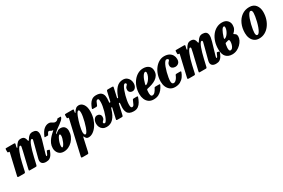

<svg xmlns="http://www.w3.org/2000/svg" viewBox="94 -1746 4730 3208"><g transform="rotate(-30 2459.5 -142.0)"><path d="M69.5 -520H209Q225.5 -520 231 -517.2Q236.5 -514.5 234 -500L222.5 -452.5Q219 -435 224.5 -431.2Q230 -427.5 241 -449Q260.5 -487 286.5 -510.5Q312.5 -534 351 -534Q394 -534 414 -513Q434 -492 438.5 -460Q442 -437.5 448.2 -437Q454.5 -436.5 466 -455.5Q489.5 -496 515.8 -515Q542 -534 577.5 -534Q616 -534 641.5 -517.5Q667 -501 671.8 -459.2Q676.5 -417.5 654 -341L586.5 -110.5Q584 -102.5 581.8 -90.2Q579.5 -78 579.5 -75Q579.5 -64.5 586 -64.5Q594.5 -64.5 603.8 -82.8Q613 -101 625.5 -131Q629 -141 632.8 -143.8Q636.5 -146.5 647.5 -144L666 -139Q678 -136 679.8 -131.5Q681.5 -127 676 -112.5Q661.5 -75.5 644 -46.8Q626.5 -18 599.8 -1.5Q573 15 530 15Q484.5 15 460 -5Q435.5 -25 435.5 -61.5Q435.5 -72 438 -85Q440.5 -98 443.5 -108.5L499 -320Q514.5 -375.5 521.2 -406.8Q528 -438 507.5 -438Q493 -438 477.8 -414Q462.5 -390 447.8 -350Q433 -310 419 -261Q405 -212 393.5 -162L360.5 -21Q357.5 -9 353.2 -4.5Q349 0 334 0H229.5Q209 0 207 -4.8Q205 -9.5 209 -27L282 -334Q295 -386 298.2 -412Q301.5 -438 282 -438Q271 -438 256.2 -415Q241.5 -392 226 -353.5Q210.5 -315 196 -266.8Q181.5 -218.5 170.5 -168L138 -23.5Q134.5 -10 130 -5Q125.5 0 109 0H15.5Q-9 0 -11.8 -5.8Q-14.5 -11.5 -10 -30L79.5 -414.5Q83 -430.5 83.8 -435.2Q84.5 -440 72.5 -440H69.5Q56.5 -440 52.5 -443.2Q48.5 -446.5 48.5 -463V-496Q48.5 -511 51.5 -515.5Q54.5 -520 69.5 -520Z M712 -361Q747.5 -450 792 -487.5Q836.5 -525 887 -525Q910.5 -525 928 -515Q945.5 -505 961.2 -495Q977 -485 994.5 -485Q1013 -485 1026.5 -492.8Q1040 -500.5 1047.5 -511.5Q1050.5 -516 1051.8 -518Q1053 -520 1060 -520H1109.5Q1118 -520 1119 -516.5Q1120 -513 1117.5 -505.5Q1110 -482.5 1088.2 -461.8Q1066.5 -441 1037.2 -420Q1008 -399 977 -376.5Q946 -354 920 -327.5Q905 -312 905 -304.8Q905 -297.5 925 -314Q946 -331 964.2 -343Q982.5 -355 1011.5 -355Q1065.5 -355 1091.5 -324.5Q1117.5 -294 1117.5 -245Q1117.5 -193.5 1097.8 -146.8Q1078 -100 1043.8 -63.5Q1009.5 -27 965 -6Q920.5 15 871.5 15Q809 15 773.2 -26.2Q737.5 -67.5 737.5 -127.5Q737.5 -175.5 755.2 -215.5Q773 -255.5 799 -287.2Q825 -319 850.5 -342.2Q876 -365.5 891 -379.5Q901.5 -389 879.5 -389Q864.5 -389 851 -399.2Q837.5 -409.5 823.5 -409.5Q812 -409.5 802.2 -396.5Q792.5 -383.5 784 -363Q782 -358 780.8 -355.5Q779.5 -353 774 -353H723Q708.5 -353 712 -361ZM873 -87.5Q873 -60 886 -60Q896.5 -60 910.2 -79.2Q924 -98.5 936.8 -127.8Q949.5 -157 957.8 -187.5Q966 -218 966 -240Q966 -252.5 962.5 -261.2Q959 -270 949.5 -270Q940.5 -270 927.8 -252.2Q915 -234.5 902.5 -206.5Q890 -178.5 881.5 -147Q873 -115.5 873 -87.5Z M1216 -519.5H1344.5Q1358.5 -519.5 1361.5 -516.8Q1364.5 -514 1362 -500L1357 -472.5Q1353 -453.5 1356.8 -450Q1360.5 -446.5 1371 -464.5Q1390 -496 1413.2 -515Q1436.5 -534 1468.5 -534Q1521 -534 1555.5 -485.8Q1590 -437.5 1590 -351.5Q1590 -273.5 1569 -207Q1548 -140.5 1513 -90.5Q1478 -40.5 1435.8 -12.8Q1393.5 15 1350.5 15Q1324 15 1310.2 1.8Q1296.5 -11.5 1289 -28.5Q1282.5 -43.5 1278.8 -43.5Q1275 -43.5 1270.5 -23L1215.5 226Q1212 240 1207.5 245.2Q1203 250.5 1187 250.5H1097Q1076.5 250.5 1073.8 244.2Q1071 238 1074.5 223L1221 -415.5Q1224 -429 1223.5 -434.2Q1223 -439.5 1211 -439.5H1207.5Q1197 -439.5 1195 -444Q1193 -448.5 1193 -462.5V-499Q1193 -513 1197.8 -516.2Q1202.5 -519.5 1216 -519.5ZM1301.5 -116.5Q1301.5 -94 1307.2 -74.5Q1313 -55 1329 -55Q1343.5 -55 1359.5 -82.2Q1375.5 -109.5 1390.5 -152.5Q1405.5 -195.5 1417.8 -243.5Q1430 -291.5 1437.2 -334Q1444.5 -376.5 1444.5 -401.5Q1444.5 -429 1440.2 -445Q1436 -461 1423 -461Q1410 -461 1396.2 -440.5Q1382.5 -420 1368.8 -386.2Q1355 -352.5 1343 -312.8Q1331 -273 1321.5 -234Q1312 -195 1306.8 -163.8Q1301.5 -132.5 1301.5 -116.5Z M2453 -394.5Q2453 -349 2430 -317Q2407 -285 2369.5 -285Q2340.5 -285 2320.5 -303Q2300.5 -321 2300.5 -350.5Q2300.5 -381.5 2311.5 -397.2Q2322.5 -413 2333.5 -421.8Q2344.5 -430.5 2345 -440.5Q2345 -449 2339 -456Q2333 -463 2320 -463Q2305.5 -463 2289.8 -438Q2274 -413 2258.8 -372.8Q2243.5 -332.5 2231 -286Q2218.5 -239.5 2211.2 -196.2Q2204 -153 2204 -122.5Q2204 -93.5 2209.8 -76.2Q2215.5 -59 2233.5 -59Q2257 -59 2270.8 -89.2Q2284.5 -119.5 2301.5 -158Q2304.5 -166.5 2309.5 -169.8Q2314.5 -173 2327.5 -173H2381Q2395.5 -173 2399.5 -169.5Q2403.5 -166 2399.5 -154Q2385.5 -112 2364.2 -73.2Q2343 -34.5 2309 -9.8Q2275 15 2223 15Q2130.5 15 2101 -40.5Q2071.5 -96 2086 -190Q2088 -204 2087 -217.2Q2086 -230.5 2079 -230.5H2078Q2072 -230.5 2070 -227.2Q2068 -224 2066 -216L2021.5 -20.5Q2019 -10 2014 -5Q2009 0 1994.5 0H1914Q1898 0 1894.2 -5Q1890.5 -10 1894 -24.5L1935.5 -206.5Q1938 -218.5 1938.5 -223.8Q1939 -229 1931.5 -229H1931Q1922.5 -229 1919.5 -221.5Q1916.5 -214 1912.5 -200.5Q1881 -95.5 1828.5 -40Q1776 15.5 1698.5 15.5Q1656 15.5 1627 -3.2Q1598 -22 1583.5 -53Q1569 -84 1569 -120Q1569 -165.5 1592 -200Q1615 -234.5 1652.5 -234.5Q1682 -234.5 1701.8 -216.5Q1721.5 -198.5 1721.5 -169Q1721.5 -138 1710.5 -122.2Q1699.5 -106.5 1688.5 -98Q1677.5 -89.5 1677.5 -79.5Q1677.5 -70.5 1683.2 -63.5Q1689 -56.5 1702.5 -56.5Q1716.5 -56.5 1732.2 -81.2Q1748 -106 1763.2 -146Q1778.5 -186 1791 -232Q1803.5 -278 1810.8 -321Q1818 -364 1818 -394.5Q1818 -431.5 1814 -446Q1810 -460.5 1793.5 -460.5Q1774 -460.5 1761.2 -435Q1748.5 -409.5 1736 -376.5Q1732.5 -368.5 1727.5 -365Q1722.5 -361.5 1710 -361.5H1656Q1641.5 -361.5 1637.5 -365Q1633.5 -368.5 1637.5 -380.5Q1650.5 -419 1671 -454.2Q1691.5 -489.5 1723.8 -512Q1756 -534.5 1804.5 -534.5Q1867 -534.5 1898.8 -510Q1930.5 -485.5 1938.5 -442Q1946.5 -398.5 1938.5 -342Q1936 -328 1937 -319Q1938 -310 1945 -310H1945.5Q1957 -310 1960.5 -324.5L2001 -501Q2005.5 -520 2026.5 -520H2108Q2124 -520 2127.5 -515Q2131 -510 2128 -497L2090.5 -330Q2088 -318 2088.8 -314Q2089.5 -310 2096 -310H2097.5Q2105 -310 2107.8 -317.8Q2110.5 -325.5 2114.5 -337Q2145 -424.5 2196 -479.8Q2247 -535 2323.5 -535Q2366 -535 2395 -514.8Q2424 -494.5 2438.5 -462.5Q2453 -430.5 2453 -394.5Z M2442.5 -187.5Q2442.5 -261.5 2464.2 -324Q2486 -386.5 2523.8 -432.8Q2561.5 -479 2609.2 -504.5Q2657 -530 2709 -530Q2777.5 -530 2816.5 -496Q2855.5 -462 2855.5 -402.5Q2855.5 -353.5 2834.5 -318.8Q2813.5 -284 2778.2 -260.5Q2743 -237 2699.2 -222.2Q2655.5 -207.5 2610 -198Q2598 -195 2594.5 -189.8Q2591 -184.5 2590 -169Q2578.5 -59 2622 -59Q2651 -59 2674 -85Q2697 -111 2716 -150Q2719.5 -158 2725 -160.5Q2730.5 -163 2743.5 -163H2801Q2819 -163 2822.8 -159Q2826.5 -155 2820 -140.5Q2801.5 -100.5 2773.8 -66Q2746 -31.5 2705.8 -10.8Q2665.5 10 2609 10Q2553 10 2516 -17Q2479 -44 2460.8 -88.8Q2442.5 -133.5 2442.5 -187.5ZM2623.5 -264.5Q2650.5 -277 2674.5 -306Q2698.5 -335 2713.8 -370.2Q2729 -405.5 2729.5 -435.5Q2730 -461.5 2710.5 -461.5Q2687 -461.5 2659 -414.8Q2631 -368 2611 -289.5Q2607 -274 2608.8 -266.2Q2610.5 -258.5 2623.5 -264.5Z M3284.5 -380.5Q3284.5 -329.5 3257.5 -305.2Q3230.5 -281 3193.5 -281Q3162 -281 3137.5 -297.8Q3113 -314.5 3113 -351.5Q3113.5 -380 3124.5 -395.8Q3135.5 -411.5 3146.5 -421Q3157.5 -430.5 3157.5 -440.5Q3157.5 -449 3147.5 -456.5Q3137.5 -464 3123.5 -464Q3104.5 -464 3086 -437Q3067.5 -410 3051.5 -367.2Q3035.5 -324.5 3023.2 -276.8Q3011 -229 3004 -186.2Q2997 -143.5 2997 -117.5Q2996.5 -59.5 3036 -59.5Q3055 -59.5 3072.8 -75Q3090.5 -90.5 3104.8 -113.2Q3119 -136 3127 -158Q3130 -166.5 3134.8 -169.8Q3139.5 -173 3153 -173H3216Q3231 -173 3235 -169.5Q3239 -166 3235 -154Q3221 -113 3194.2 -75.5Q3167.5 -38 3125.2 -14Q3083 10 3023 10Q2968.5 10 2931 -17Q2893.5 -44 2874.5 -88.8Q2855.5 -133.5 2855.5 -187.5Q2855.5 -260 2876.5 -322.5Q2897.5 -385 2934 -431.5Q2970.5 -478 3017 -504Q3063.5 -530 3114.5 -530Q3171.5 -530 3209.2 -509.2Q3247 -488.5 3265.8 -454.5Q3284.5 -420.5 3284.5 -380.5Z M3349 -520H3488.5Q3505 -520 3510.5 -517.2Q3516 -514.5 3513.5 -500L3502 -452.5Q3498.5 -435 3504 -431.2Q3509.5 -427.5 3520.5 -449Q3540 -487 3566 -510.5Q3592 -534 3630.5 -534Q3673.5 -534 3693.5 -513Q3713.5 -492 3718 -460Q3721.5 -437.5 3727.8 -437Q3734 -436.5 3745.5 -455.5Q3769 -496 3795.2 -515Q3821.5 -534 3857 -534Q3895.5 -534 3921 -517.5Q3946.5 -501 3951.2 -459.2Q3956 -417.5 3933.5 -341L3866 -110.5Q3863.5 -102.5 3861.2 -90.2Q3859 -78 3859 -75Q3859 -64.5 3865.5 -64.5Q3874 -64.5 3883.2 -82.8Q3892.5 -101 3905 -131Q3908.5 -141 3912.2 -143.8Q3916 -146.5 3927 -144L3945.5 -139Q3957.5 -136 3959.2 -131.5Q3961 -127 3955.5 -112.5Q3941 -75.5 3923.5 -46.8Q3906 -18 3879.2 -1.5Q3852.5 15 3809.5 15Q3764 15 3739.5 -5Q3715 -25 3715 -61.5Q3715 -72 3717.5 -85Q3720 -98 3723 -108.5L3778.5 -320Q3794 -375.5 3800.8 -406.8Q3807.5 -438 3787 -438Q3772.5 -438 3757.2 -414Q3742 -390 3727.2 -350Q3712.5 -310 3698.5 -261Q3684.5 -212 3673 -162L3640 -21Q3637 -9 3632.8 -4.5Q3628.5 0 3613.5 0H3509Q3488.5 0 3486.5 -4.8Q3484.5 -9.5 3488.5 -27L3561.5 -334Q3574.5 -386 3577.8 -412Q3581 -438 3561.5 -438Q3550.5 -438 3535.8 -415Q3521 -392 3505.5 -353.5Q3490 -315 3475.5 -266.8Q3461 -218.5 3450 -168L3417.5 -23.5Q3414 -10 3409.5 -5Q3405 0 3388.5 0H3295Q3270.5 0 3267.8 -5.8Q3265 -11.5 3269.5 -30L3359 -414.5Q3362.5 -430.5 3363.2 -435.2Q3364 -440 3352 -440H3349Q3336 -440 3332 -443.2Q3328 -446.5 3328 -463V-496Q3328 -511 3331 -515.5Q3334 -520 3349 -520Z M3959.5 -177.5Q3959.5 -254.5 3980.2 -319.8Q4001 -385 4038.2 -433.2Q4075.5 -481.5 4125.5 -508.2Q4175.5 -535 4234 -535Q4300 -535 4335.8 -498.2Q4371.5 -461.5 4371.5 -409.5Q4371.5 -364 4355 -334.5Q4338.5 -305 4316 -285Q4305 -275 4306.2 -271.5Q4307.5 -268 4325 -258Q4343 -248 4350 -233.8Q4357 -219.5 4357 -195Q4357 -162.5 4339 -126Q4321 -89.5 4289 -57.5Q4257 -25.5 4214.5 -5.2Q4172 15 4123 15Q4047.5 15 4003.5 -30.8Q3959.5 -76.5 3959.5 -177.5ZM4149.5 -277.5Q4173.5 -286.5 4195.5 -313.8Q4217.5 -341 4231.2 -374.2Q4245 -407.5 4245 -434.5Q4245 -449 4241.5 -455.2Q4238 -461.5 4227.5 -461.5Q4206 -461.5 4183 -420.8Q4160 -380 4137 -306.5Q4131 -286.5 4133 -279Q4135 -271.5 4149.5 -277.5ZM4166.5 -221.5Q4156.5 -217 4147.8 -215Q4139 -213 4129.5 -210.5Q4118 -207.5 4115.2 -200.5Q4112.5 -193.5 4109.5 -177.5Q4104.5 -153 4102.8 -125.5Q4101 -98 4106.5 -78.5Q4112 -59 4128.5 -59Q4152 -59 4168 -79.5Q4184 -100 4192.5 -129.8Q4201 -159.5 4201 -188Q4201 -203 4199.2 -209.5Q4197.5 -216 4193 -220Q4182.5 -228 4166.5 -221.5Z M4480 -187.5Q4480 -284.5 4514.5 -362Q4549 -439.5 4611.8 -484.8Q4674.5 -530 4757.5 -530Q4839.5 -530 4881.5 -476.5Q4923.5 -423 4923.5 -342Q4923.5 -269 4902.5 -205.2Q4881.5 -141.5 4844.2 -93Q4807 -44.5 4756.5 -17.2Q4706 10 4647 10Q4591 10 4554 -17Q4517 -44 4498.5 -88.8Q4480 -133.5 4480 -187.5ZM4618.5 -112.5Q4618.5 -88.5 4624.8 -73Q4631 -57.5 4648.5 -57.5Q4668 -57.5 4686.8 -86Q4705.5 -114.5 4721.5 -158.8Q4737.5 -203 4749.5 -252Q4761.5 -301 4768.2 -343Q4775 -385 4775 -407.5Q4775 -431 4768.5 -446.8Q4762 -462.5 4744 -462.5Q4724.5 -462.5 4706 -433.8Q4687.5 -405 4671.8 -360.5Q4656 -316 4644 -267Q4632 -218 4625.2 -176.2Q4618.5 -134.5 4618.5 -112.5Z"/></g></svg>

Font: Besley* Condensed
Style: Bold Italic
Weight: 700
Width: 3
Italic angle: -13°
Designer: Owen Earl
Foundry: indestructible type*
Version: Version 3.000; ttfautohint (v1.8.3)